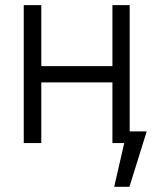

<svg xmlns="http://www.w3.org/2000/svg" viewBox="-20 -550 626 738"><path d="M138.7 -295.9H412.1V-530.3H478.5V-44.9H543.9L477.5 168H418.9L457.5 0H412.1V-233.4H138.7V0H71.3V-530.3H138.7Z"/></svg>

Font: Pretendard Light
Style: Regular
Weight: 300
Designer: Base glyphs from Inter by Rasmus Andersson; Hangeul glyphs from Noto Sans CJK(Source Han Sans) by Jang Soo-young and Kan
Foundry: Kil Hyung-jin
Version: Version 1.309